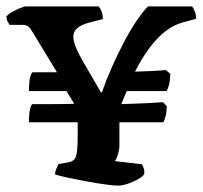

<svg xmlns="http://www.w3.org/2000/svg" viewBox="-27 -583 636 603"><path d="M344 0Q333 0 306 -3.5Q279 -7 246.5 -13Q214 -19 186 -25Q158 -31 146 -35Q146 -44 150 -53Q154 -62 157 -68L187 -73Q206 -76 211.5 -91.5Q217 -107 217 -156V-199H64Q64 -227 67.5 -241Q71 -255 75 -256Q99 -256 133.5 -256Q168 -256 206 -257L182 -297H64Q64 -326 67.5 -339.5Q71 -353 75 -356H152L76 -481Q68 -495 62 -500Q56 -505 39 -505H3Q1 -509 -2.5 -514.5Q-6 -520 -7 -531Q-2 -538 10.5 -545Q23 -552 36 -557.5Q49 -563 55 -563H283Q288 -557 292 -547Q296 -537 296 -523L253 -512Q226 -505 213 -492Q200 -479 204.5 -456Q209 -433 232 -393L290 -293H293Q307 -333 325 -373.5Q343 -414 362.5 -451Q382 -488 401.5 -517Q421 -546 438 -563H576Q580 -559 584.5 -548Q589 -537 589 -524L545 -512Q517 -504 491.5 -484Q466 -464 442.5 -432.5Q419 -401 397 -358Q428 -359 450 -360Q472 -361 494 -363L508 -351Q507 -328 503.5 -315.5Q500 -303 496 -297H371L354 -256Q381 -257 398 -257.5Q415 -258 434 -259Q453 -260 485 -262L497 -249Q496 -227 492.5 -215.5Q489 -204 486 -199H348V-127Q348 -115 344 -100.5Q340 -86 334 -77L419 -67Q421 -63 424 -55.5Q427 -48 426 -36Q421 -28 405.5 -19.5Q390 -11 373 -5.5Q356 0 344 0Z"/></svg>

Font: Texturina 12pt ExtraBold
Style: Regular
Weight: 800
Designer: Guillermo Torres Carreño
Foundry: Omnibus-Type
Version: Version 1.002